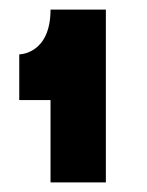

<svg xmlns="http://www.w3.org/2000/svg" viewBox="-20 -726 306 399"><path d="M85 -347H200V-706H85C85 -613 20 -613 20 -613V-518H85Z"/></svg>

Font: MV Cash
Style: Bold
Weight: 700
Designer: Rodrigo Fuenzalida
Foundry: fragTYPE
Version: Version 1.100;Glyphs 3.1.2 (3151)